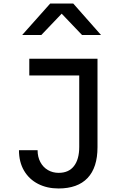

<svg xmlns="http://www.w3.org/2000/svg" viewBox="-20 -1058 640 1088"><path d="M87.5 -207H193Q193 -169 208.5 -139.8Q224 -110.5 251.2 -94.5Q278.5 -78.5 312.5 -78.5Q369.5 -78.5 399.2 -117Q429 -155.5 429 -225.5V-630.5H146V-725H532.5V-224Q532.5 -108.5 476.2 -49.2Q420 10 311.5 10Q246.5 10 195.8 -16Q145 -42 116.2 -91Q87.5 -140 87.5 -207ZM264.5 -1038H395L552.5 -859.5H445L329.5 -980.5L214 -859.5H105.5Z"/></svg>

Font: JuliaMono Medium
Style: Regular
Weight: 500
Monospace: yes
Designer: cormullion
Foundry: corm
Version: Version 0.054; ttfautohint (v1.8.4)